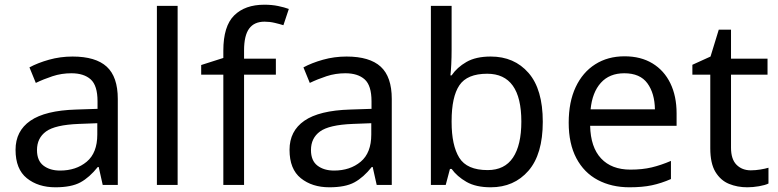

<svg xmlns="http://www.w3.org/2000/svg" viewBox="-20 -785 3304 815"><path d="M288 -545Q386 -545 433 -502Q480 -459 480 -365V0H416L399 -76H395Q360 -32 321.5 -11Q283 10 215 10Q142 10 94 -28.5Q46 -67 46 -149Q46 -229 109 -272.5Q172 -316 303 -320L394 -323V-355Q394 -422 365 -448Q336 -474 283 -474Q241 -474 203 -461.5Q165 -449 132 -433L105 -499Q140 -518 188 -531.5Q236 -545 288 -545ZM314 -259Q214 -255 175.5 -227Q137 -199 137 -148Q137 -103 164.5 -82Q192 -61 235 -61Q303 -61 348 -98.5Q393 -136 393 -214V-262Z M734 0H646V-760H734Z M1151 -468H1016V0H928V-468H834V-509L928 -539V-570Q928 -674 974 -719.5Q1020 -765 1102 -765Q1134 -765 1160.5 -759.5Q1187 -754 1206 -747L1183 -678Q1167 -683 1146 -688Q1125 -693 1103 -693Q1059 -693 1037.5 -663.5Q1016 -634 1016 -571V-536H1151Z M1451 -545Q1549 -545 1596 -502Q1643 -459 1643 -365V0H1579L1562 -76H1558Q1523 -32 1484.5 -11Q1446 10 1378 10Q1305 10 1257 -28.5Q1209 -67 1209 -149Q1209 -229 1272 -272.5Q1335 -316 1466 -320L1557 -323V-355Q1557 -422 1528 -448Q1499 -474 1446 -474Q1404 -474 1366 -461.5Q1328 -449 1295 -433L1268 -499Q1303 -518 1351 -531.5Q1399 -545 1451 -545ZM1477 -259Q1377 -255 1338.5 -227Q1300 -199 1300 -148Q1300 -103 1327.5 -82Q1355 -61 1398 -61Q1466 -61 1511 -98.5Q1556 -136 1556 -214V-262Z M1897 -575Q1897 -541 1895.5 -511.5Q1894 -482 1892 -465H1897Q1920 -499 1960 -522Q2000 -545 2063 -545Q2163 -545 2223.5 -475.5Q2284 -406 2284 -268Q2284 -130 2223 -60Q2162 10 2063 10Q2000 10 1960 -13Q1920 -36 1897 -68H1890L1872 0H1809V-760H1897ZM2048 -472Q1963 -472 1930 -423Q1897 -374 1897 -271V-267Q1897 -168 1929.5 -115.5Q1962 -63 2050 -63Q2122 -63 2157.5 -116Q2193 -169 2193 -269Q2193 -472 2048 -472Z M2631 -546Q2700 -546 2749.5 -516Q2799 -486 2825.5 -431.5Q2852 -377 2852 -304V-251H2485Q2487 -160 2531.5 -112.5Q2576 -65 2656 -65Q2707 -65 2746.5 -74.5Q2786 -84 2828 -102V-25Q2787 -7 2747 1.5Q2707 10 2652 10Q2576 10 2517.5 -21Q2459 -52 2426.5 -113.5Q2394 -175 2394 -264Q2394 -352 2423.5 -415Q2453 -478 2506.5 -512Q2560 -546 2631 -546ZM2630 -474Q2567 -474 2530.5 -433.5Q2494 -393 2487 -321H2760Q2759 -389 2728 -431.5Q2697 -474 2630 -474Z M3167 -62Q3187 -62 3208 -65.5Q3229 -69 3242 -73V-6Q3228 1 3202 5.5Q3176 10 3152 10Q3110 10 3074.5 -4.5Q3039 -19 3017 -55Q2995 -91 2995 -156V-468H2919V-510L2996 -545L3031 -659H3083V-536H3238V-468H3083V-158Q3083 -109 3106.5 -85.5Q3130 -62 3167 -62Z"/></svg>

Font: RS Noto Sans
Style: Regular
Weight: 400
Designer: Monotype Design Team
Foundry: Monotype Imaging Inc.
Version: Version 3.10